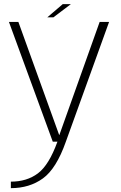

<svg xmlns="http://www.w3.org/2000/svg" viewBox="-20 -698 594 946"><path d="M240 0H304.5L517.5 -590H471L272.5 -33H271.5L70.5 -590H24ZM33.5 229Q125 229 191.2 181.2Q257.5 133.5 304.5 0H263Q221.5 115 167 156Q112.5 197 33.5 197ZM213 -612.5H243L329 -677.5H289Z"/></svg>

Font: Anybody SemiExpanded ExtraLight
Style: Regular
Weight: 250
Width: 6
Version: Version 1.113;gftools[0.9.25]